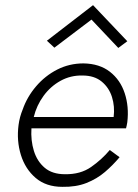

<svg xmlns="http://www.w3.org/2000/svg" viewBox="-20 -716 535 745"><path d="M335 -640 191 -531 162 -558 341 -696 474 -556 439 -530ZM444 -106Q418 -75 387 -48.5Q356 -22 315.5 -6Q275 10 222 9Q159 9 118.5 -25.5Q78 -60 61 -115Q44 -170 52 -231Q56 -262 68 -291Q85 -340 120 -381Q155 -422 202 -446Q249 -470 304 -470Q366 -469 406.5 -437.5Q447 -406 464 -354Q481 -302 474 -242Q472 -229 469 -218H102Q99 -171 111.5 -130.5Q124 -90 153.5 -65Q183 -40 232 -40Q292 -39 333.5 -68Q375 -97 406 -134ZM300 -423Q254 -424 215 -402.5Q176 -381 149 -344Q122 -307 111 -262H421Q426 -303 414.5 -339.5Q403 -376 374.5 -399.5Q346 -423 300 -423Z"/></svg>

Font: Jost* Light
Style: Italic
Weight: 300
Italic angle: -10°
Version: Version 3.7